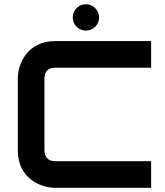

<svg xmlns="http://www.w3.org/2000/svg" viewBox="-20 -896 788 916"><path d="M701 -127H243C211 -127 192 -146 192 -178V-521C192 -555 210 -573 243 -573H701V-700H243C112 -700 65 -593 65 -522V-178C65 -47 172 0 243 0H701ZM453 -813C453 -847 424 -876 390 -876C355 -876 327 -847 327 -813C327 -778 355 -750 390 -750C424 -750 453 -778 453 -813Z"/></svg>

Font: Audiowide
Style: Regular
Weight: 400
Designer: Astigmatic (AOETI)
Foundry: Astigmatic (AOETI)
Version: Version 1.002